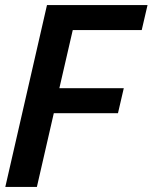

<svg xmlns="http://www.w3.org/2000/svg" viewBox="-20 -740 604 760"><path d="M1 0 166 -720H564L541 -621H268L215 -391H470L447 -292H193L126 0Z"/></svg>

Font: Instrument Sans SemiCondensed SemiBold Italic
Style: Regular
Weight: 600
Width: 4
Italic angle: -13°
Designer: Rodrigo Fuenzalida
Foundry: fragTYPE
Version: Version 1.000; ttfautohint (v1.8.4.7-5d5b);gftools[0.9.28]